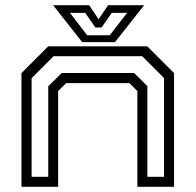

<svg xmlns="http://www.w3.org/2000/svg" viewBox="-20 -718 752 738"><path d="M62.5 0V-437L165.5 -540H546L649 -437V0H508V-368L477.5 -398.5H234L203.5 -368V0ZM101.5 -38.5H165.5V-386.5L217.5 -437.5H495.5L546.5 -387V-38.5H610.5V-418L526.5 -502H186L101.5 -417.5ZM296 -556 184 -698H322.5L359 -644L395.5 -698H534L422 -556ZM315 -582.5H402L468.5 -668.5H409.5L370.5 -612.5H346.5L307.5 -668.5H249Z"/></svg>

Font: Tourney Expanded
Style: Regular
Weight: 400
Width: 7
Designer: Tyler Finck
Foundry: Etcetera Type Co
Version: Version 1.010; ttfautohint (v1.8.3)